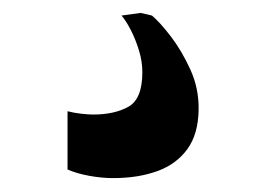

<svg xmlns="http://www.w3.org/2000/svg" viewBox="-20 -26 402 290"><path d="M151 243Q133.5 243 114.5 239.5Q95.5 236 82 230V142Q91.5 144.5 102.8 145.8Q114 147 120.5 147Q153 147 174 135.2Q195 123.5 195 83Q195 67 190 50.5Q185 34 177.8 19.8Q170.5 5.5 163.5 -2.5L192.5 -6.5L209.5 -2.5Q221.5 7.5 238 29Q254.5 50.5 267.5 79Q280.5 107.5 280 139.5Q279.5 176.5 263 199.2Q246.5 222 217.5 232.5Q188.5 243 151 243Z"/></svg>

Font: Merriweather 96pt ExtraBold
Style: Regular
Weight: 800
Version: Version 2.100